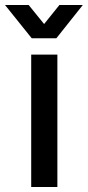

<svg xmlns="http://www.w3.org/2000/svg" viewBox="-57 -743 349 763"><path d="M67 0V-526H171V0ZM-37 -723H57L143 -617L93 -616L179 -723H272L167 -591H69Z"/></svg>

Font: Archivo SemiBold Medium
Style: Regular
Weight: 500
Version: Version 2.001